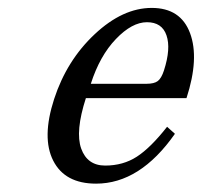

<svg xmlns="http://www.w3.org/2000/svg" viewBox="-20 -443 503 478"><path d="M388.2 -267.6Q405.8 -322.3 394.5 -355Q383.3 -387.7 345.9 -387.7Q308.6 -387.7 268.6 -345.9Q228.5 -304.2 206.1 -234.4H344.7Q363.8 -234.4 372.8 -241.2Q381.8 -248 388.2 -267.6ZM415.5 -109.9Q328.6 14.2 219.2 14.2Q141.6 14.2 112.5 -43Q83.5 -100.1 114.7 -196.3Q146 -292.5 215.8 -357.9Q285.6 -423.3 357.7 -423.3Q429.7 -423.3 453.1 -360.6Q476.6 -297.9 444.3 -198.7H193.8Q167 -115.7 182.1 -73.2Q197.3 -30.8 241.9 -30.8Q286.6 -30.8 320.8 -53Q355 -75.2 396 -127.4Z"/></svg>

Font: RIT Rachana
Style: Italic
Weight: 400
Designer: Hussain KH
Version: 1.5.2